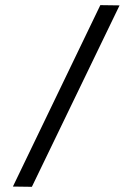

<svg xmlns="http://www.w3.org/2000/svg" viewBox="-20 -720 481 741"><path d="M367.2 -700.2 441.4 -699.2 103 1 29.8 0Z"/></svg>

Font: Fivo Sans
Style: Italic
Weight: 400
Designer: Alexander Slobzheninov
Foundry: Alexander Slobzheninov
Version: 1.0